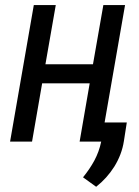

<svg xmlns="http://www.w3.org/2000/svg" viewBox="-20 -548 539 743"><path d="M384.8 -74.2 463.9 -528.3H379.9L339.8 -299.3H155.8L195.8 -528.3H110.8L19 0H104L143.1 -225.6H327.1L288.1 0H371.6C366.2 26.4 357.4 50.3 345.2 73.2C333 95.7 318.4 117.2 301.3 138.2L352.1 174.8C379.9 152.8 403.3 127 422.4 96.7C441.4 65.9 454.1 33.2 459.5 -2.4L470.7 -74.2Z"/></svg>

Font: Roboto Condensed
Style: Italic
Weight: 400
Designer: Google
Version: Version 1.000;PS 001.000;hotconv 1.0.88;makeotf.lib2.5.64775